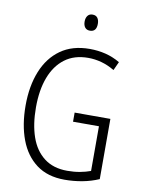

<svg xmlns="http://www.w3.org/2000/svg" viewBox="-99 -980 788 1058"><g transform="rotate(10 295.0 -451.5)"><path d="M328 -364H528V-27Q484 -8 435.5 1Q387 10 337 10Q242 10 179.5 -36.5Q117 -83 86 -165.5Q55 -248 55 -356Q55 -465 88.5 -548Q122 -631 187.5 -677.5Q253 -724 350 -724Q396 -724 438.5 -713.5Q481 -703 520 -680L498 -632Q461 -654 424 -664Q387 -674 350 -674Q272 -674 219.5 -634.5Q167 -595 140 -524Q113 -453 113 -356Q113 -261 137.5 -190.5Q162 -120 213.5 -80.5Q265 -41 343 -41Q381 -41 413.5 -47Q446 -53 473 -63V-313H328ZM332 -913Q351 -913 360 -900.5Q369 -888 369 -868Q369 -823 332 -823Q314 -823 304.5 -835Q295 -847 295 -868Q295 -888 304.5 -900.5Q314 -913 332 -913Z"/></g></svg>

Font: Noto Sans Telugu Condensed Light
Style: Regular
Weight: 300
Width: 3
Designer: Jelle Bosma - Monotype Design Team
Foundry: Monotype Imaging Inc.
Version: Version 2.005; ttfautohint (v1.8.4.7-5d5b)